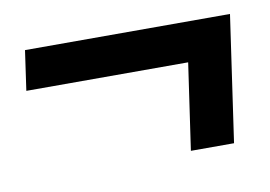

<svg xmlns="http://www.w3.org/2000/svg" viewBox="-39 -390 469 333"><g transform="rotate(-10 195.0 -224.0)"><path d="M382 -335 350 -113H274L296 -265H11L21 -335Z"/></g></svg>

Font: Ropa Sans
Style: Italic
Weight: 400
Version: Version 1.100